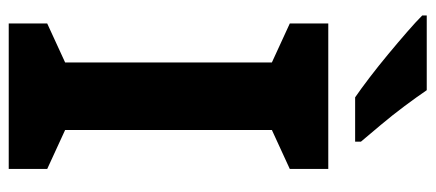

<svg xmlns="http://www.w3.org/2000/svg" viewBox="-292 -682 974 429"><g transform="rotate(90 194.5 -467.0)"><path d="M357 0H32V-86L119 -126V-588L32 -628V-714H357V-628L270 -588V-126L357 -86ZM181 -934Q196 -912 216.5 -884.5Q237 -857 258.5 -831.5Q280 -806 296 -787V-774H197Q178 -787 152.5 -806.5Q127 -826 100.5 -848Q74 -870 51 -890Q28 -910 14 -924V-934Z"/></g></svg>

Font: Noto Sans Vithkuqi
Style: Bold
Weight: 700
Version: Version 1.001; ttfautohint (v1.8.4.7-5d5b)